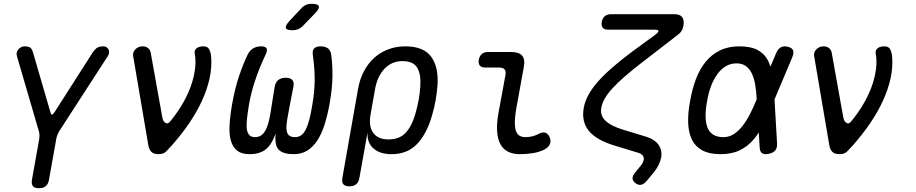

<svg xmlns="http://www.w3.org/2000/svg" viewBox="-20 -805 4840 1015"><path d="M186 190Q163 190 154 179Q145 168 149 145L187 -68Q189 -81 188.5 -93Q188 -105 184 -116L69 -510Q66 -520 69 -529Q72 -538 78 -545Q84 -552 92.5 -556Q101 -560 109 -560Q128 -560 138.5 -554Q149 -548 155 -526L247 -210Q250 -199 254.5 -199Q259 -199 267 -210L469 -526Q484 -548 496 -554Q508 -560 527 -560Q535 -560 542 -556Q549 -552 553 -545Q557 -538 557 -529Q557 -520 551 -510L296 -116Q289 -105 284 -93Q279 -81 277 -68L239 145Q235 168 222 179Q209 190 186 190Z M684 -508Q682 -518 685 -527Q688 -536 695 -543.5Q702 -551 711.5 -555.5Q721 -560 733 -560Q751 -560 762.5 -551Q774 -542 777 -525L838 -185Q842 -163 854.5 -155.5Q867 -148 878 -161Q913 -203 941 -249.5Q969 -296 986.5 -343Q1004 -390 1010.5 -436.5Q1017 -483 1009 -525Q1008 -534 1011.5 -540.5Q1015 -547 1021.5 -551.5Q1028 -556 1037 -558Q1046 -560 1055 -560Q1078 -560 1086 -544Q1094 -528 1096 -508Q1101 -450 1088 -391Q1075 -332 1048 -273Q1021 -214 981 -155Q941 -96 890 -38Q872 -18 858 -4Q844 10 818 10Q793 10 780.5 -2Q768 -14 764 -38Z M1675 -560Q1700 -560 1714 -549Q1728 -538 1731 -515Q1738 -467 1737.5 -402.5Q1737 -338 1722 -254Q1711 -194 1695.5 -145.5Q1680 -97 1657.5 -62.5Q1635 -28 1604.5 -9Q1574 10 1533 10Q1478 10 1454.5 -12.5Q1431 -35 1437 -98Q1415 -38 1383 -14Q1351 10 1299 10Q1258 10 1234.5 -8Q1211 -26 1201 -59.5Q1191 -93 1193.5 -142Q1196 -191 1207 -254Q1222 -339 1244 -403.5Q1266 -468 1289 -516Q1300 -538 1318 -549Q1336 -560 1360 -560Q1383 -560 1389 -549.5Q1395 -539 1384 -516Q1366 -478 1352.5 -444.5Q1339 -411 1328.5 -379Q1318 -347 1310 -316Q1302 -285 1296 -251Q1289 -208 1285.5 -176Q1282 -144 1285 -122.5Q1288 -101 1298.5 -90.5Q1309 -80 1328 -80Q1351 -80 1365.5 -93Q1380 -106 1389.5 -128.5Q1399 -151 1405 -181Q1411 -211 1416 -246L1432 -346Q1436 -370 1451 -382Q1466 -394 1490 -394Q1515 -394 1525.5 -382Q1536 -370 1531 -346L1511 -243Q1503 -203 1498 -172Q1493 -141 1494.5 -121Q1496 -101 1506.5 -90.5Q1517 -80 1540 -80Q1559 -80 1573 -90.5Q1587 -101 1597.5 -122.5Q1608 -144 1616 -176Q1624 -208 1631 -251Q1637 -285 1640 -316Q1643 -347 1643.5 -378Q1644 -409 1641.5 -442.5Q1639 -476 1634 -514Q1630 -537 1640.5 -548.5Q1651 -560 1675 -560ZM1583 -670Q1571 -657 1557 -651Q1543 -645 1527 -645Q1495 -645 1491 -657Q1487 -669 1511 -695L1570 -758Q1582 -772 1596 -778.5Q1610 -785 1627 -785Q1661 -785 1665.5 -772Q1670 -759 1644 -733Z M1827 180Q1804 180 1795 169Q1786 158 1790 135L1873 -336Q1882 -387 1904 -428.5Q1926 -470 1958 -499Q1990 -528 2032 -544Q2074 -560 2122 -560Q2219 -560 2259 -505.5Q2299 -451 2293 -356Q2290 -316 2283 -275.5Q2276 -235 2264 -195Q2237 -99 2185.5 -44.5Q2134 10 2050 10Q1988 10 1954 -20.5Q1920 -51 1923 -105L1880 135Q1876 158 1863 169Q1850 180 1827 180ZM2034 -68Q2091 -68 2123.5 -102Q2156 -136 2175 -200Q2186 -238 2193 -275.5Q2200 -313 2202 -350Q2206 -414 2185 -448Q2164 -482 2107 -482Q2079 -482 2055 -471.5Q2031 -461 2012.5 -441.5Q1994 -422 1981 -394Q1968 -366 1962 -330L1939 -200Q1928 -137 1953 -102.5Q1978 -68 2034 -68Z M2708 -224Q2696 -152 2706.5 -116Q2717 -80 2758 -80Q2775 -80 2792.5 -84Q2810 -88 2827 -97Q2849 -109 2864 -103Q2879 -97 2886 -78Q2894 -58 2886.5 -42Q2879 -26 2859 -15Q2831 -1 2798 4.5Q2765 10 2727 10Q2692 10 2666 -3Q2640 -16 2625.5 -42.5Q2611 -69 2608 -110Q2605 -151 2615 -207L2652 -408Q2656 -428 2647.5 -438Q2639 -448 2619 -448H2545Q2525 -448 2516.5 -458.5Q2508 -469 2511 -489Q2515 -509 2527 -519.5Q2539 -530 2559 -530H2683Q2724 -530 2740.5 -510.5Q2757 -491 2749 -450Z M3373 -474Q3269 -394 3218 -338.5Q3167 -283 3159 -236Q3151 -196 3180 -167.5Q3209 -139 3275 -119L3397 -82Q3442 -68 3462 -38.5Q3482 -9 3475 29Q3471 48 3461 68.5Q3451 89 3434 109L3399 151Q3385 168 3370.5 171.5Q3356 175 3340 164Q3325 153 3324 139Q3323 125 3337 108L3368 70Q3375 62 3378 54.5Q3381 47 3383 40Q3385 27 3378 17.5Q3371 8 3355 3L3230 -35Q3133 -64 3093 -113Q3053 -162 3066 -235Q3078 -302 3140 -372.5Q3202 -443 3326 -535L3445 -622Q3462 -635 3461 -641.5Q3460 -648 3440 -648H3195Q3175 -648 3166.5 -658.5Q3158 -669 3161 -689Q3165 -709 3177.5 -719.5Q3190 -730 3210 -730H3544Q3574 -730 3586 -715Q3598 -700 3593 -670Q3591 -655 3583.5 -642.5Q3576 -630 3562 -620Z M4088 -46Q4089 -23 4078.5 -10Q4068 3 4045 8Q4021 13 4009 5Q3997 -3 3996 -26L3980 -285Q3978 -325 3972 -359Q3966 -393 3954 -417.5Q3942 -442 3922.5 -456Q3903 -470 3873 -470Q3842 -470 3816.5 -454.5Q3791 -439 3771.5 -412Q3752 -385 3738.5 -348.5Q3725 -312 3718 -270H3628Q3639 -334 3659 -387Q3679 -440 3710.5 -478.5Q3742 -517 3786 -538.5Q3830 -560 3889 -560Q3948 -560 3983.5 -541.5Q4019 -523 4037.5 -489.5Q4056 -456 4063 -408.5Q4070 -361 4073 -303ZM4083 -524Q4093 -547 4108 -555Q4123 -563 4144 -558Q4166 -553 4172 -540Q4178 -527 4169 -504L4065 -257Q4041 -199 4017 -150Q3993 -101 3962 -65.5Q3931 -30 3889.5 -10Q3848 10 3788 10Q3730 10 3693 -10Q3656 -30 3638 -66.5Q3620 -103 3618 -154.5Q3616 -206 3628 -270H3718Q3710 -228 3710 -193.5Q3710 -159 3719 -133.5Q3728 -108 3749 -94Q3770 -80 3804 -80Q3834 -80 3858.5 -95.5Q3883 -111 3904 -137.5Q3925 -164 3943.5 -199.5Q3962 -235 3978 -275Z M4284 -508Q4282 -518 4285 -527Q4288 -536 4295 -543.5Q4302 -551 4311.5 -555.5Q4321 -560 4333 -560Q4351 -560 4362.5 -551Q4374 -542 4377 -525L4438 -185Q4442 -163 4454.5 -155.5Q4467 -148 4478 -161Q4513 -203 4541 -249.5Q4569 -296 4586.5 -343Q4604 -390 4610.5 -436.5Q4617 -483 4609 -525Q4608 -534 4611.5 -540.5Q4615 -547 4621.5 -551.5Q4628 -556 4637 -558Q4646 -560 4655 -560Q4678 -560 4686 -544Q4694 -528 4696 -508Q4701 -450 4688 -391Q4675 -332 4648 -273Q4621 -214 4581 -155Q4541 -96 4490 -38Q4472 -18 4458 -4Q4444 10 4418 10Q4393 10 4380.5 -2Q4368 -14 4364 -38Z"/></svg>

Font: Maple Mono
Style: Italic
Weight: 400
Italic angle: -10°
Monospace: yes
Designer: subframe7536
Version: Version 7.300